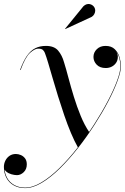

<svg xmlns="http://www.w3.org/2000/svg" viewBox="-88 -705 640 985"><path d="M41 260Q7.5 260 -17 246.2Q-41.5 232.5 -54.8 208Q-68 183.5 -68 151Q-68 134.5 -60.5 119.2Q-53 104 -39.2 94.5Q-25.5 85 -6.5 85Q6 85 19 90.5Q32 96 40.8 107.8Q49.5 119.5 49.5 138.5Q49.5 163 33.8 178.2Q18 193.5 -1 193.5Q-14 193.5 -29.5 189Q-45 184.5 -56 175.2Q-67 166 -67 151H-65Q-65 183 -52 206.8Q-39 230.5 -15 244Q9 257.5 41 257.5Q80 257.5 125.2 230.2Q170.5 203 217.5 156.8Q264.5 110.5 309.8 52.8Q355 -5 394.8 -66.8Q434.5 -128.5 465 -186.5Q495.5 -244.5 512.8 -291.5Q530 -338.5 530 -366Q530 -386.5 523.2 -409.8Q516.5 -433 500 -450Q483.5 -467 453.5 -467V-468.5Q472 -468.5 486.2 -460.5Q500.5 -452.5 508.5 -439.8Q516.5 -427 516.5 -413Q516.5 -396.5 508 -383.5Q499.5 -370.5 485.5 -363.2Q471.5 -356 454.5 -356Q424.5 -356 408 -373.2Q391.5 -390.5 391.5 -413Q391.5 -436 408.8 -452.8Q426 -469.5 453.5 -469.5Q484 -469.5 501.2 -452.2Q518.5 -435 525.5 -410.8Q532.5 -386.5 532.5 -366Q532.5 -338 515.2 -290.8Q498 -243.5 467.5 -185.2Q437 -127 397.2 -65.2Q357.5 -3.5 312 54.5Q266.5 112.5 219.2 159Q172 205.5 126.2 232.8Q80.5 260 41 260ZM312 51.5Q294 20 276 -22.8Q258 -65.5 241.5 -114Q225 -162.5 209.8 -211.2Q194.5 -260 182 -304Q169.5 -348 159.2 -382Q149 -416 142 -434Q139 -442 132 -448.8Q125 -455.5 107.5 -455.5Q90.5 -455.5 66.2 -434Q42 -412.5 17.5 -345.5L15 -346.5Q31.5 -391.5 50.2 -418.5Q69 -445.5 92.8 -457.5Q116.5 -469.5 147.5 -469.5Q190 -469.5 210.2 -445.5Q230.5 -421.5 240.5 -385.5Q251 -352 263.2 -305.5Q275.5 -259 291 -208.5Q306.5 -158 326 -110.5Q345.5 -63 370 -27Q362.5 -16 355.8 -6.5Q349 3 342.5 11.8Q336 20.5 328.5 30.2Q321 40 312 51.5ZM247 -556 245.5 -557 340 -673Q348 -680.5 356.2 -683Q364.5 -685.5 372.2 -684Q380 -682.5 386.2 -678Q392.5 -673.5 396 -667.5Q401 -659.5 400.5 -649.8Q400 -640 395.2 -631.8Q390.5 -623.5 382.5 -618.5Z"/></svg>

Font: Bodoni Moda 72pt
Style: Italic
Weight: 400
Italic angle: -13°
Designer: Owen Earl
Foundry: indestructible type
Version: Version 2.005